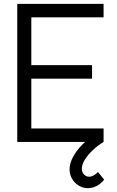

<svg xmlns="http://www.w3.org/2000/svg" viewBox="-20 -740 610 1001"><path d="M438.3 241Q411.7 241 390 227.3Q368.3 213.7 355.5 191.4Q342.7 169.2 342.7 143.3Q342.7 111 361.2 77.2Q379.8 43.3 411 12Q442.2 -19.3 480.3 -44L520 0Q489.5 18.5 463.7 42.8Q437.8 67.2 422.2 92.7Q406.7 118.2 406.7 139.7Q406.7 158.2 418.2 169.8Q429.7 181.3 444.7 181.3Q456.2 181.3 468.2 174.6Q480.3 167.8 490.7 157L523 196.3Q506 218.5 483.8 229.8Q461.5 241 438.3 241ZM70 0V-720H520V-649.7H143.3V-400.3H460V-330H143.3V-70.3H520V0Z"/></svg>

Font: Manrope ExtraLight
Style: Regular
Weight: 200
Designer: Mikhail Sharanda
Foundry: Mikhail Sharanda
Version: Version 4.505